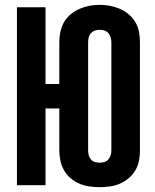

<svg xmlns="http://www.w3.org/2000/svg" viewBox="-20 -765 640 793"><path d="M392 8Q370 8 349 5Q328 2 308 -6.5Q288 -15 271.5 -29Q255 -43 244.5 -61.5Q234 -80 229.5 -101Q225 -122 225 -144V-317H168V0H50V-735H168V-418H225V-591Q225 -613 229.5 -634Q234 -655 244.5 -673.5Q255 -692 272 -706Q289 -720 308.5 -728.5Q328 -737 349 -741Q370 -745 392 -745Q413 -745 434 -741Q455 -737 475 -728.5Q495 -720 511.5 -706Q528 -692 539 -673.5Q550 -655 554 -634Q558 -613 558 -591V-144Q558 -122 554 -101Q550 -80 539 -61.5Q528 -43 511.5 -29Q495 -15 475.5 -6.5Q456 2 434.5 5Q413 8 392 8ZM392 -93Q402 -93 411.5 -96Q421 -99 427.5 -106.5Q434 -114 437 -124Q440 -134 440 -144V-591Q440 -601 437 -611Q434 -621 427.5 -628.5Q421 -636 411 -639Q401 -642 391 -642Q381 -642 371.5 -638.5Q362 -635 355.5 -628Q349 -621 346.5 -611Q344 -601 344 -591V-144Q344 -134 346.5 -124Q349 -114 355.5 -106.5Q362 -99 372 -96Q382 -93 392 -93Z"/></svg>

Font: Iosevka Curly Extended
Style: Bold
Weight: 700
Width: 7
Monospace: yes
Designer: Belleve Invis
Foundry: Belleve Invis
Version: Version 11.1.0; ttfautohint (v1.8.3)